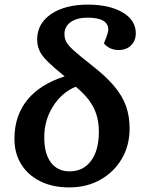

<svg xmlns="http://www.w3.org/2000/svg" viewBox="-20 -802 647 837"><path d="M282 15Q209 15 155 -12Q101 -39 71.5 -87.5Q42 -136 43 -201Q44 -299 99.5 -367Q155 -435 262 -469Q215 -507 188.5 -533Q162 -559 152 -581.5Q142 -604 142 -630Q142 -699 202.5 -740.5Q263 -782 366 -782Q460 -781 516 -747Q572 -713 572 -657Q572 -625 551.5 -604.5Q531 -584 498 -584Q457 -584 433 -613Q443 -637 447.5 -651Q452 -665 452 -673Q452 -725 361 -725Q315 -725 288 -705.5Q261 -686 261 -654Q261 -635 269 -619.5Q277 -604 302 -581.5Q327 -559 378 -519Q440 -471 476.5 -428Q513 -385 529 -340.5Q545 -296 545 -242Q545 -168 511 -110Q477 -52 417.5 -18.5Q358 15 282 15ZM284 -55Q343 -55 377 -101Q411 -147 411 -228Q411 -288 387.5 -334Q364 -380 310 -424Q248 -398 210 -336.5Q172 -275 173 -201Q173 -132 202 -93.5Q231 -55 284 -55Z"/></svg>

Font: Literata 7pt SemiBold
Style: Italic
Weight: 600
Italic angle: -2°
Designer: Latin by Veronika Burian and Jose Scaglione. Greek by Irene Vlachou. Cyrillic by Vera Evstafieva
Foundry: TypeTogether
Version: Version 3.002